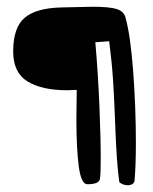

<svg xmlns="http://www.w3.org/2000/svg" viewBox="-20 -530 454 568"><path d="M206 -180 207 -264 179 -263Q104 -263 61.5 -289Q19 -315 19 -378Q19 -448 52.5 -477Q86 -506 161 -508Q235 -510 254 -510Q303 -510 324.5 -503.5Q346 -497 351 -479Q366 -426 374 -318.5Q382 -211 382 -107Q382 -41 378 5Q377 11 371.5 14.5Q366 18 358 18Q344 18 333 9Q327 -35 324 -91.5Q321 -148 321 -158Q318 -238 314.5 -292Q311 -346 303 -408L262 -405Q270 -314 274 -219Q278 -124 278 -60Q278 -19 276 -3Q275 7 265.5 11Q256 15 238 15Q220 15 213 -38Q206 -91 206 -180Z"/></svg>

Font: Indie Flower
Style: Regular
Weight: 400
Designer: Kimberly Geswein
Foundry: Kimberly Geswein
Version: Version 2.000